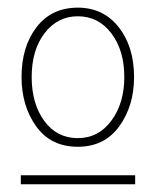

<svg xmlns="http://www.w3.org/2000/svg" viewBox="-20 -807 406 500"><path d="M62.5 -606.4Q62.5 -537.1 95.2 -492.2Q127.9 -447.3 182.6 -447.3Q236.3 -447.3 270 -492.7Q303.7 -538.1 303.7 -606.4Q303.7 -675.8 270 -720.2Q236.3 -764.6 182.6 -764.6Q129.9 -764.6 96.2 -720.7Q62.5 -676.8 62.5 -606.4ZM36.1 -606.4Q36.1 -685.5 75.2 -736.3Q114.3 -787.1 182.6 -787.1Q249 -787.1 289.1 -736.3Q329.1 -685.5 329.1 -606.4Q329.1 -531.2 290.5 -478Q252 -424.8 182.6 -424.8Q112.3 -424.8 74.2 -478Q36.1 -531.2 36.1 -606.4ZM34.2 -327.1V-350.6H332V-327.1Z"/></svg>

Font: Gothic A1 Thin
Style: Regular
Weight: 250
Designer: HanYang I&C Co.,Ltd.
Foundry: HanYang I&C Co.,Ltd.
Version: Version 2.50